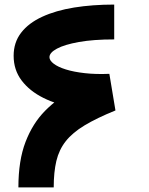

<svg xmlns="http://www.w3.org/2000/svg" viewBox="-20 -815 646 835"><path d="M60 0Q60 -117.1 91.1 -197.9Q122.1 -278.6 176.2 -333.3Q230.3 -388 302 -425.4Q373.7 -462.9 455.6 -493.9L482.1 -334.7Q400.1 -301.3 347.6 -269.6Q295.1 -237.9 265.9 -200.8Q236.7 -163.7 225.1 -115Q213.6 -66.3 213.6 0ZM457.3 -335.4Q377.6 -332.4 302.9 -346.1Q228.1 -359.7 168.6 -389.3Q109 -418.9 74.1 -464.9Q39.3 -510.9 39.3 -572.4Q39.3 -630.6 71.9 -672.7Q104.4 -714.9 163.6 -742.1Q222.7 -769.4 302.5 -782.3Q382.3 -795.1 476.7 -795.1V-643.6Q386 -643.6 323.1 -632.3Q260.1 -621 227.6 -603.4Q195.1 -585.9 195.1 -566.4Q195.1 -552 213.6 -537.9Q232.1 -523.7 266.3 -513Q300.4 -502.3 348.4 -496.9Q396.3 -491.4 455.6 -493.9Z"/></svg>

Font: Alexandria
Style: Regular
Weight: 400
Designer: Mohamed Gaber
Foundry: Kief Type Foundry
Version: Version 5.100